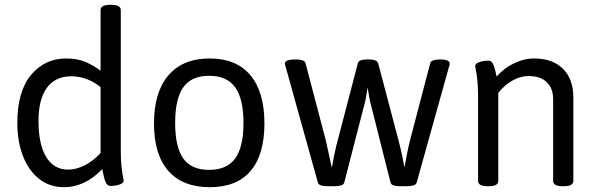

<svg xmlns="http://www.w3.org/2000/svg" viewBox="-20 -772 2478 798"><path d="M442 -752Q482 -752 482 -730V-148Q482 -107 485 -80Q488 -53 491 -38.5Q494 -24 494 -22Q494 -15 487.5 -10.5Q481 -6 472 -3.5Q463 -1 454 0Q445 1 440 1Q428 1 421.5 -10.5Q415 -22 411.5 -38.5Q408 -55 405 -69Q368 -31 328.5 -12.5Q289 6 246 6Q186 6 142.5 -28.5Q99 -63 75.5 -123.5Q52 -184 52 -261Q52 -392 109 -460.5Q166 -529 255 -529Q302 -529 335.5 -514.5Q369 -500 398 -478V-730Q398 -752 438 -752ZM275 -455Q208 -454 174 -406Q140 -358 140 -269Q140 -172 172 -119.5Q204 -67 263 -67Q296 -67 331.5 -84.5Q367 -102 398 -136V-410Q371 -432 340 -443.5Q309 -455 275 -455Z M852 -529Q962 -529 1020.5 -459.5Q1079 -390 1079 -259Q1079 -129 1021.5 -61.5Q964 6 852 6Q739 6 679.5 -62Q620 -130 620 -259Q620 -389 680 -459Q740 -529 852 -529ZM849 -457Q776 -457 742 -409.5Q708 -362 708 -261Q708 -161 741.5 -113.5Q775 -66 849 -66Q923 -66 957.5 -113.5Q992 -161 992 -261Q992 -361 957.5 -409Q923 -457 849 -457Z M1809 -525Q1849 -525 1849 -508Q1849 -505 1848.5 -501.5Q1848 -498 1846 -494L1712 -14Q1710 -5 1698.5 -1.5Q1687 2 1672 2H1642Q1627 2 1616 -1.5Q1605 -5 1603 -14L1523 -331Q1518 -348 1514.5 -369Q1511 -390 1508 -409Q1505 -390 1501.5 -369Q1498 -348 1493 -332L1411 -14Q1409 -5 1397.5 -1.5Q1386 2 1371 2H1341Q1326 2 1314.5 -1.5Q1303 -5 1301 -14L1169 -488Q1168 -492 1166 -498.5Q1164 -505 1164 -508Q1164 -516 1174.5 -520.5Q1185 -525 1210 -525Q1225 -525 1236.5 -521.5Q1248 -518 1250 -509L1334 -189Q1338 -171 1345.5 -137Q1353 -103 1359 -75Q1364 -101 1370.5 -133.5Q1377 -166 1384 -190L1467 -508Q1469 -518 1480 -521.5Q1491 -525 1506 -525H1513Q1528 -525 1538.5 -521.5Q1549 -518 1552 -508L1636 -190Q1647 -147 1651.5 -125Q1656 -103 1661 -76Q1666 -103 1672 -134Q1678 -165 1684 -188L1768 -509Q1770 -518 1782 -521.5Q1794 -525 1809 -525Z M2200 -529Q2277 -529 2320 -486Q2363 -443 2363 -367V-20Q2363 2 2323 2H2319Q2279 2 2279 -20V-359Q2279 -405 2252.5 -430.5Q2226 -456 2177 -456Q2143 -456 2109.5 -437Q2076 -418 2051 -386V-20Q2051 2 2011 2H2007Q1967 2 1967 -20V-371Q1967 -412 1964 -439Q1961 -466 1958 -480Q1955 -494 1955 -497Q1955 -504 1961.5 -508.5Q1968 -513 1977 -515.5Q1986 -518 1995 -519Q2004 -520 2009 -520Q2021 -520 2027.5 -509Q2034 -498 2037.5 -482.5Q2041 -467 2044 -454Q2075 -489 2116.5 -509Q2158 -529 2200 -529Z"/></svg>

Font: Asap VF Beta
Style: Regular
Weight: 400
Designer: Pablo Cosgaya
Foundry: Pablo Cosgaya
Version: Version 1.007